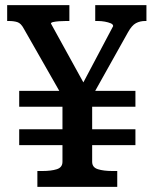

<svg xmlns="http://www.w3.org/2000/svg" viewBox="-20 -730 600 750"><path d="M55 -375H509V-313H55ZM55 -225H509V-163H55ZM224 -372H340V-98Q340 -76 362.5 -69Q385 -62 419 -62H438V0H126V-62H145Q180 -62 202 -69Q224 -76 224 -98ZM325 -327H239L73 -618Q62 -639 48 -643.5Q34 -648 14 -648H8V-710H251V-648H238Q224 -648 210.5 -647Q197 -646 188 -644Q179 -642 179 -638L325 -373L286 -371L422 -628Q422 -635 412.5 -639Q403 -643 389.5 -645.5Q376 -648 361 -648H352V-710H552V-648H547Q527 -648 511 -639.5Q495 -631 480 -604Z"/></svg>

Font: Roboto Serif 20pt Medium
Style: Regular
Weight: 500
Version: Version 1.008